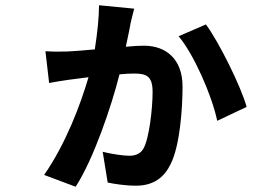

<svg xmlns="http://www.w3.org/2000/svg" viewBox="-20 -650 1040 731"><path d="M357 -630C357 -585 351 -527 341 -462C298 -458 260 -455 238 -454C210 -453 185 -453 153 -455L167 -334C188 -338 218 -343 240 -346C257 -348 285 -352 317 -356C286 -250 230 -102 148 16L268 61C336 -44 404 -244 435 -367C457 -369 475 -370 489 -370C536 -370 561 -362 561 -300C561 -237 548 -122 526 -84C514 -63 493 -57 473 -57C450 -57 408 -63 371 -72L390 45C414 50 456 57 498 57C566 57 606 24 630 -26C665 -96 675 -236 675 -321C675 -423 614 -476 528 -476C512 -476 487 -475 459 -472C466 -506 474 -541 477 -561C480 -576 486 -597 491 -617ZM660 -512C717 -445 787 -287 807 -190L919 -243C898 -320 813 -491 764 -557Z"/></svg>

Font: Source Han Sans Old Style Bold
Style: Regular
Weight: 700
Designer: Ryoko NISHIZUKA (kana & ideographs); Paul D. Hunt (Latin, Greek & Cyrillic); Wenlong ZHANG (bopomofo); Sandoll Communica
Foundry: Adobe Systems Incorporated
Version: Version 1.004;PS 1.004;hotconv 1.0.81;makeotf.lib2.5.63406